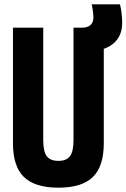

<svg xmlns="http://www.w3.org/2000/svg" viewBox="-20 -858 585 888"><path d="M250 10Q141 10 90.5 -39.5Q40 -89 40 -195V-730H180V-210Q180 -158 196 -136Q212 -114 250 -114Q288 -114 304 -136Q320 -158 320 -210V-730H460V-195Q460 -89 409.5 -39.5Q359 10 250 10ZM378 -620Q360.4 -620 340 -626L333 -730H360Q384.9 -730 398.5 -742.3Q412 -754.5 412 -777Q412 -788.8 409.5 -807.9Q407 -827 404 -838H535Q540 -817.6 542.5 -794.8Q545 -772 545 -752Q545 -688.6 501.5 -654.3Q458 -620 378 -620Z"/></svg>

Font: M PLUS 1 Code
Style: Regular
Weight: 400
Designer: Coji Morishita
Foundry: UNDERFOREST DESIGN
Version: Version 1.005